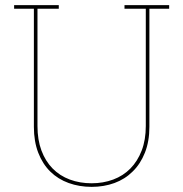

<svg xmlns="http://www.w3.org/2000/svg" viewBox="-20 -720 714 748"><path d="M497 -52Q467 -22 426 -7Q385 8 337 8Q289 8 247.5 -7Q206 -22 176 -51.5Q146 -81 129 -125Q112 -169 112 -226V-686H35V-700H209V-686H126V-229Q126 -175 141.5 -133.5Q157 -92 185 -63.5Q213 -35 252 -20.5Q291 -6 337 -6Q382 -6 421 -20.5Q460 -35 488 -63.5Q516 -92 532 -133.5Q548 -175 548 -229V-686H465V-700H639V-686H562V-226Q562 -169 544.5 -125Q527 -81 497 -52Z"/></svg>

Font: Josefin Slab Thin
Style: Regular
Weight: 100
Designer: Santiago Orozco
Foundry: Typemade
Version: Version 2.000